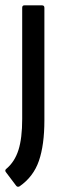

<svg xmlns="http://www.w3.org/2000/svg" viewBox="-32 -508 237 718"><path d="M41 189Q33 193 28 186L-9 137Q-16 129 -8 123Q23 97 37 53Q51 9 51 -63V-479Q51 -488 59 -488H125Q134 -488 134 -479V-58Q134 34 113.5 93.5Q93 153 41 189Z"/></svg>

Font: Sofia Sans Condensed Medium
Style: Regular
Weight: 500
Designer: Botio Nikoltchev, Ani Petrova
Foundry: lettersoup
Version: Version 4.101; ttfautohint (v1.8.4.7-5d5b)